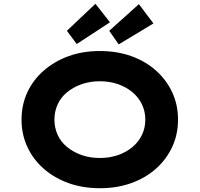

<svg xmlns="http://www.w3.org/2000/svg" viewBox="-20 -986 1057 1016"><path d="M509 10Q417 10 341.5 -17.5Q266 -45 210.5 -94Q155 -143 124.5 -209Q94 -275 94 -353Q94 -431 124.5 -497Q155 -563 211 -612Q267 -661 342 -688.5Q417 -716 508 -716Q599 -716 674.5 -689Q750 -662 805.5 -612.5Q861 -563 891.5 -497Q922 -431 922 -353Q922 -275 891.5 -209Q861 -143 805.5 -93.5Q750 -44 674.5 -17Q599 10 509 10ZM508 -150Q561 -150 605 -165.5Q649 -181 681.5 -208.5Q714 -236 731.5 -273Q749 -310 749 -353Q749 -396 731.5 -433Q714 -470 681.5 -497.5Q649 -525 605 -540.5Q561 -556 508 -556Q456 -556 412 -540.5Q368 -525 335 -498Q302 -471 285 -433.5Q268 -396 268 -353Q268 -310 285 -272.5Q302 -235 335 -208Q368 -181 412 -165.5Q456 -150 508 -150ZM386 -753 334 -823 485 -966 562 -868ZM608 -751 558 -823 715 -964 792 -862Z"/></svg>

Font: Lexend Mega
Style: Bold
Weight: 700
Version: Version 1.007